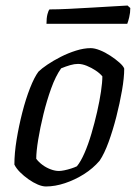

<svg xmlns="http://www.w3.org/2000/svg" viewBox="-20 -674 499 694"><path d="M146 0Q133 0 116.5 -7Q100 -14 83 -26Q66 -38 52.5 -51.5Q39 -65 32 -79Q32 -120 40 -169Q48 -218 60.5 -267Q73 -316 88.5 -355.5Q104 -395 119 -415Q130 -426 151.5 -440.5Q173 -455 199.5 -468.5Q226 -482 254.5 -491Q283 -500 308 -500Q322 -500 341 -492.5Q360 -485 379 -472.5Q398 -460 412 -447.5Q426 -435 429 -426Q429 -393 421 -347Q413 -301 400.5 -252Q388 -203 372.5 -160.5Q357 -118 340 -93Q316 -65 283.5 -44.5Q251 -24 215 -12Q179 0 146 0ZM193 -56Q201 -56 213 -58.5Q225 -61 237.5 -65Q250 -69 258 -73Q272 -90 285.5 -121Q299 -152 310.5 -191Q322 -230 331 -269.5Q340 -309 345 -343Q350 -377 350 -398Q341 -409 326 -419Q311 -429 294 -436Q277 -443 262 -443Q249 -443 233.5 -438.5Q218 -434 201 -427Q181 -399 165 -354.5Q149 -310 137 -261Q125 -212 118 -169Q111 -126 111 -100Q120 -88 133.5 -78Q147 -68 163 -62Q179 -56 193 -56ZM148 -588Q148 -609 151.5 -622.5Q155 -636 159 -640Q189 -640 229.5 -642Q270 -644 312 -646.5Q354 -649 388.5 -651Q423 -653 441 -654L451 -645Q451 -628 447 -611.5Q443 -595 440 -588Z"/></svg>

Font: Texturina Medium 12pt Light
Style: Italic
Weight: 300
Italic angle: -11°
Version: Version 1.002